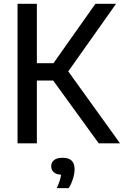

<svg xmlns="http://www.w3.org/2000/svg" viewBox="-20 -760 656 1018"><path d="M503.5 0 262 -333H175.5V0H73V-740H175.5V-425H263.5L486 -740H595.5L342 -381.5L616.5 0ZM375.5 137Q375.5 159.5 367 187.2Q358.5 215 344.5 237.5H281Q299.5 198 304 166.5Q278 164.5 264.8 152.8Q251.5 141 251.5 121.5Q251.5 100.5 267 88.5Q282.5 76.5 312.5 76.5Q375.5 76.5 375.5 137Z"/></svg>

Font: Encode Sans Semi Condensed Medium
Style: Regular
Weight: 500
Width: 4
Designer: Multiple Designers
Foundry: Impallari Type
Version: Version 2.000